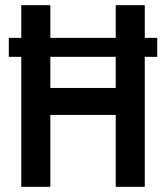

<svg xmlns="http://www.w3.org/2000/svg" viewBox="-20 -720 640 740"><path d="M62 0H174V-277H426V0H538V-501H586V-574H538V-700H426V-574H174V-700H62V-574H14V-501H62ZM426 -381H174V-501H426Z"/></svg>

Font: CommitMono
Style: 600Regular
Weight: 600
Monospace: yes
Designer: Eigil Nikolajsen
Foundry: Eigil Nikolajsen
Version: Version 1.143